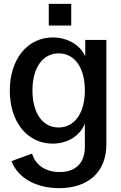

<svg xmlns="http://www.w3.org/2000/svg" viewBox="-20 -748 632 1000"><path d="M288 232C436 232 534 151 534 4V-540H424V-454C399 -513 332 -553 255 -553C124 -553 31 -441 31 -276C31 -112 123 0 254 0C332 0 397 -41 422 -104V17C422 101 374 148 291 148C217 148 165 112 147 52L40 91C72 178 167 232 288 232ZM285 -84C202 -84 149 -159 149 -277C149 -395 202 -470 286 -470C369 -470 422 -395 422 -277C422 -159 368 -84 285 -84ZM234 -615H351V-728H234Z"/></svg>

Font: Ronzino Medium
Style: Regular
Weight: 500
Designer: Nunzio Mazzaferro
Foundry: Collletttivo
Version: Version 1.000;Glyphs 3.3 (3337)